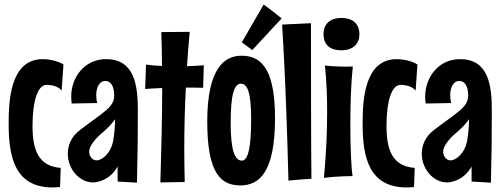

<svg xmlns="http://www.w3.org/2000/svg" viewBox="-20 -799 2210 844"><path d="M259 -515C248 -524 210 -539 168 -539C25 -539 18 -357 18 -255C18 -109 45 25 212 25C222 25 233 24 244 23L247 -61C150 -68 123 -138 123 -245C123 -356 146 -426 185 -426C195 -426 233 -424 251 -401Z M586 -311C586 -424 572 -539 446 -539C349 -539 293 -456 293 -375C293 -365 294 -355 295 -344L407 -346C404 -359 403 -371 403 -381C403 -409 414 -443 443 -443C466 -443 482 -422 482 -379C482 -327 434 -306 331 -227C293 -198 278 -160 278 -123C278 -58 327 3 390 3C390 3 458 3 497 -67V-1L582 4C585 -107 586 -209 586 -311ZM476 -173C466 -128 431 -94 404 -94C386 -94 372 -113 372 -131C372 -165 414 -203 444 -228C444 -228 466 -247 486 -275C485 -213 476 -173 476 -173Z M689 -658C691 -608 692 -559 692 -509C669 -510 645 -512 622 -515L618 -408C643 -410 668 -411 693 -412C693 -274 689 -136 685 3L792 1C791 -47 790 -94 790 -141C790 -232 792 -321 797 -414C822 -414 848 -414 873 -413L876 -512C851 -510 827 -509 802 -508C805 -557 809 -607 814 -659Z M1189 -280C1189 -518 1114 -554 1041 -554C966 -554 891 -498 891 -264C891 -30 955 16 1037 16C1120 16 1189 -42 1189 -280ZM1084 -276C1084 -151 1071 -93 1043 -93C1015 -93 994 -130 994 -257C994 -383 1009 -431 1039 -431C1065 -431 1084 -401 1084 -276ZM1043 -613 1089 -579 1218 -718C1218 -718 1172 -756 1139 -779Z M1349 -13C1349 -13 1347 -108 1347 -697L1220 -691C1220 -691 1237 -444 1248 -5C1306 -11 1349 -13 1349 -13Z M1560 -649C1560 -688 1537 -720 1481 -720C1425 -720 1402 -688 1402 -649C1402 -609 1423 -578 1481 -578C1535 -578 1560 -609 1560 -649ZM1531 -507C1531 -507 1518 -506 1497 -506C1475 -506 1444 -507 1408 -511C1408 -511 1418 -441 1418 -309C1418 -232 1415 -134 1404 -17C1464 -25 1530 -25 1530 -25C1524 -59 1520 -151 1520 -252C1520 -340 1523 -435 1531 -507Z M1815 -515C1804 -524 1766 -539 1724 -539C1581 -539 1574 -357 1574 -255C1574 -109 1601 25 1768 25C1778 25 1789 24 1800 23L1803 -61C1706 -68 1679 -138 1679 -245C1679 -356 1702 -426 1741 -426C1751 -426 1789 -424 1807 -401Z M2142 -311C2142 -424 2128 -539 2002 -539C1905 -539 1849 -456 1849 -375C1849 -365 1850 -355 1851 -344L1963 -346C1960 -359 1959 -371 1959 -381C1959 -409 1970 -443 1999 -443C2022 -443 2038 -422 2038 -379C2038 -327 1990 -306 1887 -227C1849 -198 1834 -160 1834 -123C1834 -58 1883 3 1946 3C1946 3 2014 3 2053 -67V-1L2138 4C2141 -107 2142 -209 2142 -311ZM2032 -173C2022 -128 1987 -94 1960 -94C1942 -94 1928 -113 1928 -131C1928 -165 1970 -203 2000 -228C2000 -228 2022 -247 2042 -275C2041 -213 2032 -173 2032 -173Z"/></svg>

Font: Mouse Memoirs
Style: Regular
Weight: 400
Designer: Astigmatic (AOETI)
Foundry: Astigmatic (AOETI)
Version: Version 1.000